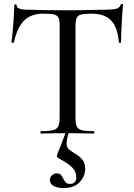

<svg xmlns="http://www.w3.org/2000/svg" viewBox="-20 -674 677 969"><path d="M50 -460Q49 -458 43.5 -458Q38 -458 38 -461Q42 -489 47 -552Q52 -615 52 -647Q52 -652 58 -652Q64 -652 64 -647Q64 -625 119 -625Q205 -622 320 -622Q379 -622 445 -624L513 -625Q550 -625 567 -630Q584 -635 589 -650Q590 -654 595.5 -654Q601 -654 601 -650Q598 -622 594.5 -560Q591 -498 591 -461Q591 -458 585.5 -458Q580 -458 580 -461Q573 -538 540 -571.5Q507 -605 442 -605Q405 -605 389 -600.5Q373 -596 367 -583.5Q361 -571 361 -542V-81Q361 -50 367.5 -36Q374 -22 393 -17Q412 -12 454 -12Q456 -12 456 -6Q456 0 454 0Q419 0 399 -1L320 -2L243 -1Q223 0 187 0Q184 0 184 -6Q184 -12 187 -12Q228 -12 247.5 -17Q267 -22 274 -36.5Q281 -51 281 -81V-544Q281 -572 275 -584.5Q269 -597 252.5 -601Q236 -605 199 -605Q137 -605 102 -570.5Q67 -536 50 -460ZM316 50Q316 66 324.5 76Q333 86 355 99Q380 113 395 131Q410 149 410 176Q410 215 382.5 245Q355 275 300 275Q269 275 250.5 264.5Q232 254 232 234Q232 221 242 211Q252 201 266 201Q280 201 286.5 207.5Q293 214 299 227Q305 240 312 247Q319 254 334 254Q365 254 365 220Q365 194 346.5 173.5Q328 153 280 127Q267 120 267 114Q267 110 272 97Q288 60 307 6L316 -19L331 -18Q316 30 316 50Z"/></svg>

Font: Cormorant Unicase Medium
Style: Regular
Weight: 500
Designer: Christian Thalmann (Catharsis Fonts)
Foundry: Catharsis Fonts
Version: Version 4.000